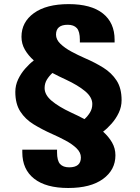

<svg xmlns="http://www.w3.org/2000/svg" viewBox="-20 -763 682 934"><path d="M312 151.5Q203.5 151.5 146 106.2Q88.5 61 88.5 -22V-35H257.5V-22Q257.5 18.5 272.2 34.8Q287 51 316.5 51Q373.5 51 373.5 3Q373.5 -21 352.5 -41.5Q331.5 -62 299.2 -79.2Q267 -96.5 234 -111Q184.5 -133 143.8 -158Q103 -183 78.8 -220.5Q54.5 -258 54.5 -316Q54.5 -348 68.2 -377Q82 -406 102.8 -429.5Q123.5 -453 144.5 -469Q117.5 -493 101 -521.5Q84.5 -550 84.5 -584Q84.5 -655.5 145 -699.2Q205.5 -743 314 -743Q423 -743 480.2 -697.8Q537.5 -652.5 537.5 -569.5V-556.5H368.5V-569.5Q368.5 -610 353.8 -626.2Q339 -642.5 309.5 -642.5Q252.5 -642.5 252.5 -594.5Q252.5 -570.5 273.8 -550Q295 -529.5 327 -512.2Q359 -495 392 -480.5Q442 -459 482.5 -433.8Q523 -408.5 547.2 -371.2Q571.5 -334 571.5 -275.5Q571.5 -243.5 557.8 -214.5Q544 -185.5 523.2 -162Q502.5 -138.5 481.5 -122.5Q508.5 -98.5 525 -70Q541.5 -41.5 541.5 -7.5Q541.5 63.5 481.2 107.5Q421 151.5 312 151.5ZM326 -215.5Q342.5 -208 358.8 -200Q375 -192 391 -183.5Q406.5 -197.5 417.8 -215.8Q429 -234 429 -257Q429 -290 394.5 -319Q360 -348 300 -376Q283.5 -383.5 267.2 -391.5Q251 -399.5 235 -408Q219.5 -394 208.2 -375.8Q197 -357.5 197 -334.5Q197 -301.5 231.5 -272.5Q266 -243.5 326 -215.5Z"/></svg>

Font: Epilogue Black
Style: Regular
Weight: 900
Designer: Tyler Finck
Foundry: Etcetera Type Co
Version: Version 2.111; ttfautohint (v1.8.3)